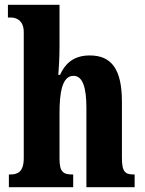

<svg xmlns="http://www.w3.org/2000/svg" viewBox="-20 -780 603 800"><path d="M17 0H285V-53H282C245 -53 228 -62 228 -118V-309C228 -391 238 -464 286 -464C325 -464 340 -415 340 -330V0H541V-53H539C502 -53 488 -62 488 -123V-356C488 -491 445 -549 354 -549C281 -549 249 -509 230 -468H223C225 -492 228 -540 228 -585V-760H13V-707H25C42 -707 79 -700 79 -646V-122C79 -62 53 -53 21 -53H17Z"/></svg>

Font: Noto Serif Tamil ExtraCondensed ExtraBold
Style: Regular
Weight: 800
Width: 2
Designer: Indian Type Foundry, Tom Grace, and the Monotype Design Team
Foundry: Monotype Imaging Inc.
Version: Version 2.004